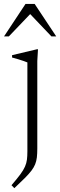

<svg xmlns="http://www.w3.org/2000/svg" viewBox="-46 -697 306 978"><path d="M93.5 -379Q88 -381.5 75.2 -386Q62.5 -390.5 46.8 -395.2Q31 -400 15.5 -404V-416L142 -446H147.5L144 -386.5V59Q144 85.5 141.8 104.8Q139.5 124 133 140Q126.5 156 114 172.5Q101.5 189 80.2 210.2Q59 231.5 27 261.5L12.5 246.5Q40.5 214 57 191.8Q73.5 169.5 81.2 151.8Q89 134 91.2 116.2Q93.5 98.5 93.5 74ZM-25.5 -511.5 84 -677H130.5L240.5 -511.5H216L97.5 -636H118L-1 -511.5Z"/></svg>

Font: Newsreader 24pt Light
Style: Regular
Weight: 300
Designer: Hugues Gentile
Foundry: Production Type
Version: Version 1.003